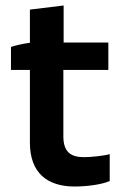

<svg xmlns="http://www.w3.org/2000/svg" viewBox="-20 -675 445 700"><path d="M252 5C292 5 348 -1 380 -15V-113C359 -107 312 -102 286 -102C238 -102 211 -121 211 -178V-420H375V-520H212V-655L89 -640V-519C65 -516 39 -510 20 -504V-420H89V-155C89 -45 152 5 252 5Z"/></svg>

Font: Fixel Display SemiBold
Style: Regular
Weight: 600
Designer: AlfaBravo + MacPaw
Foundry: Kyrylo Tkachov, Marchela Mozhyna, Serhii Makarenko, Maria Weinstein, Zakhar Kryvoshyya
Version: Version 1.211